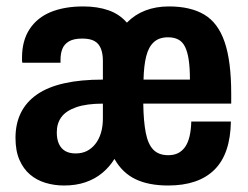

<svg xmlns="http://www.w3.org/2000/svg" viewBox="-20 -559 763 591"><path d="M177.1 12Q147.1 12 120 3.8Q92.8 -4.4 72.4 -21.8Q52 -39.1 39.9 -66.8Q27.7 -94.5 27.7 -134.5Q27.7 -178.4 44.4 -212Q61.1 -245.6 94.3 -268.5Q127.6 -291.4 178 -302.7Q228.3 -314 296.7 -314V-372.2Q296.7 -393.7 290.6 -409.2Q284.6 -424.8 270.9 -432.6Q257.2 -440.3 233 -440.3Q206.9 -440.3 192.2 -431.6Q177.5 -422.9 171.9 -408.4Q166.3 -394 166.3 -375.5V-365.9H48.8Q47.8 -369.9 47.8 -373.4Q47.8 -376.9 47.8 -381.7Q47.8 -434 71.2 -469.5Q94.5 -504.9 136.6 -522.1Q178.7 -539.2 236.4 -539.2Q280.1 -539.2 314.1 -527.3Q348 -515.4 370.5 -489.3Q395 -514.2 427.5 -526.7Q460 -539.2 499.9 -539.2Q566.5 -539.2 608.8 -514Q651.2 -488.8 671.4 -429.8Q691.7 -370.9 691.7 -270.3V-240H421Q421.8 -185.5 428.7 -150.3Q435.5 -115.1 452 -98.2Q468.5 -81.3 497.7 -81.3Q515.2 -81.3 527.8 -87.5Q540.5 -93.8 549.4 -106.2Q558.3 -118.5 563.2 -138.2Q568 -157.9 568.8 -185H690.7Q689.9 -135.3 677.3 -98.1Q664.7 -60.9 640 -36.5Q615.4 -12.2 579.8 -0.1Q544.1 12 497.5 12Q437.4 12 397 -7.5Q356.6 -26.9 332.3 -69.8Q317.3 -45.3 295 -26.8Q272.7 -8.2 243.3 1.9Q214 12 177.1 12ZM212.8 -86.7Q232.1 -86.7 247 -94Q261.8 -101.4 273.1 -115.4Q284.4 -129.3 290.6 -149.5Q296.7 -169.6 296.7 -194.3V-240Q246.6 -240 214.9 -229Q183.1 -217.9 169 -198.6Q154.8 -179.3 154.8 -151.7Q154.8 -130.2 161.5 -115.8Q168.2 -101.4 181 -94Q193.8 -86.7 212.8 -86.7ZM421.8 -314H564.6Q564.6 -349.6 561 -374.2Q557.4 -398.9 549.7 -414.7Q542 -430.5 528.9 -437.3Q515.9 -444.2 497.2 -444.2Q470 -444.2 453.8 -429.6Q437.5 -415 430.2 -386.3Q422.8 -357.6 421.8 -314Z"/></svg>

Font: Archivo SemiBold Condensed
Style: Regular
Weight: 600
Width: 3
Version: Version 2.001